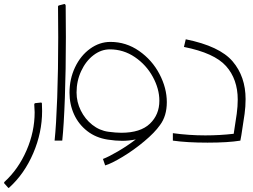

<svg xmlns="http://www.w3.org/2000/svg" viewBox="-87 -698 1254 953"><path d="M-48 232 -66 212Q-68 208 -65 205Q4 142 44.5 49Q85 -44 85 -141Q85 -154 83 -180Q83 -182 84.5 -184Q86 -186 88 -186L116 -189Q121 -189 121 -184Q122 -172 122 -147Q122 -40 78 62.5Q34 165 -41 233Q-45 237 -48 232Z M184 0Q192 -76 197 -214Q202 -352 202 -513Q202 -614 201 -666Q201 -669 205 -671L232 -678H233Q235 -678 237 -675.5Q239 -673 239 -669Q240 -616 240 -514Q240 -351 235 -213Q230 -75 222 0Z M741 -191Q741 -122 707 -77Q681 -40 629 3.5Q577 47 521.5 80.5Q466 114 435 123L424 91Q453 80 499 53Q545 26 587 -6Q552 1 520 1Q487 1 448 -5Q389 -14 346 -47.5Q303 -81 280.5 -130.5Q258 -180 258 -238Q258 -306 285.5 -364Q313 -422 360 -456Q407 -490 461 -490Q539 -490 603.5 -445Q668 -400 704.5 -330.5Q741 -261 741 -191ZM515 -39Q610 -39 657 -84Q704 -129 704 -198Q704 -257 671.5 -316.5Q639 -376 582.5 -414.5Q526 -453 458 -453Q415 -453 377 -424Q339 -395 316 -345.5Q293 -296 293 -239Q293 -192 314 -149.5Q335 -107 371 -78.5Q407 -50 451 -44Q489 -39 515 -39Z M1132 -206Q1132 -169 1127 -132.5Q1122 -96 1111 -27L1106 0Q1045 10 943 10Q841 10 771 0V-37Q851 -26 932 -26Q1005 -26 1073 -34Q1083 -96 1088 -133Q1093 -170 1093 -204Q1093 -305 1035 -370Q977 -435 826 -465L835 -503Q1003 -469 1067.5 -393.5Q1132 -318 1132 -206Z"/></svg>

Font: Vibes
Style: Regular
Weight: 400
Designer: AbdElmomen Kadhim
Version: Version 1.100